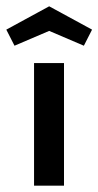

<svg xmlns="http://www.w3.org/2000/svg" viewBox="-58 -589 312 609"><path d="M-12 -444 -38 -495 98 -569 234 -495 208 -444 98 -491ZM50 0V-389H145V0Z"/></svg>

Font: MB Grotesk
Style: Regular
Weight: 400
Designer: Nawras Khrais
Foundry: Nawras Khrais
Version: Version 1.000;PS 001.000;hotconv 1.0.88;makeotf.lib2.5.64775